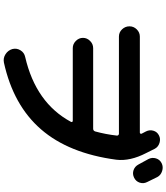

<svg xmlns="http://www.w3.org/2000/svg" viewBox="49 -922 901 1040"><g transform="rotate(90 500.0 -401.5)"><path d="M938.5 -802.7Q943.4 -793 952.6 -773.9Q961.9 -754.9 965.8 -747.1Q975.6 -727.5 968.8 -707Q961.9 -686.5 941.9 -676.8Q921.9 -667 901.4 -673.8Q880.9 -680.7 870.1 -701.2Q861.3 -718.8 840.8 -754.9Q831.1 -774.4 837.4 -795.4Q843.8 -816.4 863.8 -826.2Q883.8 -835.9 906.2 -828.6Q928.7 -821.3 938.5 -802.7ZM177.7 -594.7Q154.3 -594.7 138.2 -611.8Q122.1 -628.9 122.1 -651.9Q122.1 -674.8 138.7 -691.4Q155.3 -708 177.7 -708H698.2Q702.1 -708 703.6 -711.9Q705.1 -715.8 703.1 -718.8Q699.2 -726.6 691.4 -741.2Q681.6 -760.7 687.5 -781.2Q693.4 -801.8 712.9 -811.5Q731.4 -821.3 753.4 -814.5Q775.4 -807.6 785.2 -789.1Q793 -774.4 808.6 -742.2Q853.5 -655.3 844.7 -581.1Q810.5 -323.2 680.2 -172.9Q549.8 -22.5 318.4 28.3Q293.9 33.2 272.9 19.5Q252 5.9 245.1 -17.6Q239.3 -41 252 -61.5Q264.6 -82 288.1 -86.9Q537.1 -144.5 639.6 -335Q641.6 -338.9 639.6 -341.8Q637.7 -344.7 633.8 -344.7H240.2Q217.8 -344.7 201.2 -361.3Q184.6 -377.9 184.6 -399.9Q184.6 -421.9 201.2 -438.5Q217.8 -455.1 240.2 -455.1H676.8Q687.5 -455.1 691.4 -465.8Q707 -522.5 713.9 -583Q714.8 -587.9 711.4 -591.3Q708 -594.7 704.1 -594.7Z"/></g></svg>

Font: Rounded-X Mgen+ 2m bold
Style: Bold
Weight: 700
Designer: [Source Han Sans]
Ryoko NISHIZUKA  (kana & ideographs); Paul D. Hunt (Latin, Greek & Cyrillic); Wenlong ZHANG  (bopomofo
Version: Version 1.059.20150602